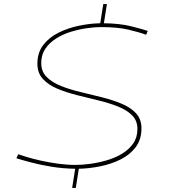

<svg xmlns="http://www.w3.org/2000/svg" viewBox="-20 -825 839 950"><path d="M711 -672 703 -653Q668 -666 614.5 -678.5Q561 -691 479 -691Q449 -691 410 -685.5Q371 -680 331.5 -668Q292 -656 258.5 -635Q225 -614 204.5 -584Q184 -554 184 -513Q184 -471 211 -444Q238 -417 282 -399.5Q326 -382 379 -369.5Q432 -357 485 -343.5Q538 -330 582.5 -311.5Q627 -293 653.5 -264Q680 -235 680 -190Q680 -135 651.5 -97Q623 -59 576.5 -36Q530 -13 475.5 -2Q421 9 370 10L355 105H337L352 10Q289 9 232.5 -0.5Q176 -10 131 -22Q86 -34 61 -42L70 -62Q83 -57 113 -48Q143 -39 183 -30Q223 -21 267.5 -15Q312 -9 355 -9Q387 -9 427.5 -14.5Q468 -20 509 -32Q550 -44 584 -64.5Q618 -85 639 -115Q660 -145 660 -187Q660 -228 633.5 -254.5Q607 -281 562.5 -298.5Q518 -316 465.5 -328.5Q413 -341 360 -354.5Q307 -368 263 -386.5Q219 -405 192 -434.5Q165 -464 165 -510Q165 -565 194.5 -603Q224 -641 271 -664Q318 -687 372 -698Q426 -709 476 -710L491 -805H509L494 -710Q574 -709 631 -694.5Q688 -680 711 -672Z"/></svg>

Font: Georama Extended Thin
Style: Italic
Weight: 100
Width: 7
Italic angle: -9°
Designer: Jean-Baptiste Levee
Foundry: Production Type
Version: Version 1.000